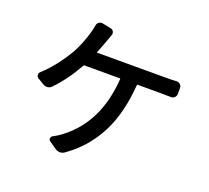

<svg xmlns="http://www.w3.org/2000/svg" viewBox="-137 -967 1275 1173"><g transform="rotate(20 500.0 -380.0)"><path d="M367.2 -618.2Q366.2 -614.3 370.1 -614.3H820.3Q854.5 -614.3 883.8 -616.2Q897.5 -617.2 907.7 -607.9Q918 -598.6 918 -585V-546.9Q918 -532.2 907.7 -522.5Q897.5 -512.7 883.8 -513.7Q846.7 -514.6 820.3 -514.6H668Q664.1 -514.6 664.1 -510.7Q650.4 -321.3 581.5 -189.9Q512.7 -58.6 390.6 26.4Q377.9 35.2 362.3 35.2Q362.3 35.2 362.3 35.2Q346.7 35.2 333 26.4L285.2 -6.8Q275.4 -12.7 276.4 -23.9Q277.3 -35.2 287.1 -41Q319.3 -57.6 342.8 -76.2Q536.1 -222.7 555.7 -510.7Q555.7 -514.6 551.8 -514.6H323.2Q319.3 -514.6 316.4 -510.7Q253.9 -399.4 180.7 -325.2Q169.9 -314.5 154.3 -313Q138.7 -311.5 125 -320.3L85.9 -343.8Q74.2 -350.6 74.2 -365.2Q74.2 -376 83 -383.8Q163.1 -456.1 232.4 -573.2Q264.6 -631.8 289.1 -711.9Q296.9 -738.3 301.8 -766.6Q303.7 -780.3 315.4 -789.1Q324.2 -794.9 334 -794.9Q336.9 -794.9 339.8 -793.9L393.6 -783.2Q407.2 -781.2 413.6 -769.5Q419.9 -757.8 415 -745.1Q412.1 -736.3 406.7 -722.2Q401.4 -708 399.4 -702.1Q378.9 -645.5 367.2 -618.2Z"/></g></svg>

Font: Gen Jyuu Gothic L Monospace Medium
Style: Regular
Weight: 500
Designer: [Source Han Sans]
Ryoko NISHIZUKA  (kana & ideographs); Paul D. Hunt (Latin, Greek & Cyrillic); Wenlong ZHANG  (bopomofo
Version: Version 1.002.20150607